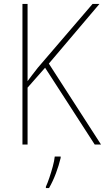

<svg xmlns="http://www.w3.org/2000/svg" viewBox="-20 -785 533 975"><path d="M493 -51H461L209 -441L120 -340V-51H94V-765H120V-373Q129 -386 142.5 -403Q156 -420 172 -441L450 -765H485L228 -462ZM288 17Q279 55 264 95Q249 135 229 170H213V163Q221 146 230.5 118Q240 90 248 60.5Q256 31 258 10H288Z"/></svg>

Font: Noto Sans Tamil UI SemiCondensed Thin
Style: Regular
Weight: 100
Width: 4
Designer: Jelle Bosma - Monotype Design Team
Foundry: Monotype Imaging Inc.
Version: Version 2.004; ttfautohint (v1.8.4.7-5d5b)